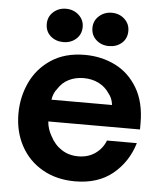

<svg xmlns="http://www.w3.org/2000/svg" viewBox="-55 -825 750 884"><g transform="rotate(5 320.0 -383.0)"><path d="M38 -277Q38 -354 69.5 -421.5Q101 -489 164.5 -531Q228 -573 320 -573Q396 -573 460 -541.5Q524 -510 563 -444.5Q602 -379 602 -282V-253H178Q181 -218 199 -187Q219 -148 252.5 -126.5Q286 -105 329 -105Q375 -105 408 -128.5Q441 -152 455 -189H593Q566 -100 498 -44.5Q430 11 324 11Q239 11 174 -26Q109 -63 73.5 -128.5Q38 -194 38 -277ZM464 -354Q460 -386 443 -406Q424 -435 393 -450.5Q362 -466 324 -466Q286 -466 255.5 -451Q225 -436 206 -406Q188 -384 184 -354ZM132 -700Q132 -733 156 -755Q180 -777 215 -777Q249 -777 273.5 -755Q298 -733 298 -700Q298 -666 274 -644.5Q250 -623 215 -623Q180 -623 156 -644Q132 -665 132 -700ZM343 -700Q343 -733 367.5 -755Q392 -777 426 -777Q461 -777 485 -755Q509 -733 509 -700Q509 -665 485 -644Q461 -623 426 -623Q391 -623 367 -644.5Q343 -666 343 -700Z"/></g></svg>

Font: Open Sauce One
Style: Bold
Weight: 700
Designer: Alfredo Marco Pradil
Foundry: Creative Sauce Fz LLC
Version: Version 1.477